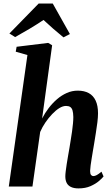

<svg xmlns="http://www.w3.org/2000/svg" viewBox="-20 -1061 635 1092"><path d="M426.5 10.5Q400 10.5 383.2 2.2Q366.5 -6 359 -21.2Q351.5 -36.5 351.5 -58Q351.5 -69 353.8 -87.5Q356 -106 359.5 -128.5Q363 -151 367.2 -174.8Q371.5 -198.5 375 -219.5Q378.5 -242.5 382.5 -266.2Q386.5 -290 389.8 -313.5Q393 -337 395 -358Q397 -379 397 -395.5Q396.5 -419 392.5 -432.8Q388.5 -446.5 379.5 -452.5Q370.5 -458.5 355.5 -458.5Q337.5 -458.5 317.2 -446Q297 -433.5 276.8 -412.2Q256.5 -391 238.5 -364.8Q220.5 -338.5 208.5 -310.5L164.5 0H30L136 -748L69.5 -767L74.5 -795L254 -817L276.5 -803.5L219.5 -387Q235 -417.5 256.5 -445.8Q278 -474 304 -496.5Q330 -519 359.8 -532.2Q389.5 -545.5 422.5 -545.5Q459 -545.5 484.8 -531.5Q510.5 -517.5 524 -488.8Q537.5 -460 537.5 -416.5Q537.5 -395.5 534 -366.2Q530.5 -337 525.2 -305Q520 -273 515.5 -244.5Q512 -225 508.5 -203.2Q505 -181.5 501.5 -160.5Q498 -139.5 495.5 -121Q493 -102.5 492.5 -89Q492.5 -72 498 -65.8Q503.5 -59.5 510.5 -59.5Q519.5 -59.5 530.2 -65.2Q541 -71 557 -84.5L569 -57.5Q561.5 -47.5 542.5 -31.2Q523.5 -15 494.5 -2.2Q465.5 10.5 426.5 10.5ZM33.5 -870.5 200 -1041H280L377.5 -867.5L341 -848.5Q311.5 -872.5 282.8 -897.5Q254 -922.5 227.5 -947.5Q189.5 -922 148.5 -897.5Q107.5 -873 66 -850Z"/></svg>

Font: Merriweather 72pt
Style: Bold Italic
Weight: 700
Italic angle: -7.8°
Version: Version 2.101